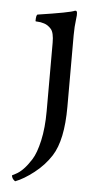

<svg xmlns="http://www.w3.org/2000/svg" viewBox="-49 -456 357 712"><g transform="rotate(5 129.0 -99.5)"><path d="M128.9 -297.9Q128.9 -335.9 117.2 -349.1Q105.5 -362.3 91.3 -366.7Q77.1 -371.1 67.9 -371.1Q58.6 -371.1 58.6 -373Q58.6 -396.5 64.5 -397.5Q184.6 -415.5 201.2 -423.8H204.1Q212.4 -423.8 208 -394Q204.1 -364.3 204.1 -333V-66.4Q204.1 57.6 166 117.2Q141.6 155.3 104 184.6Q66.4 213.9 35.2 225.6Q27.3 220.7 23.9 213.4Q20.5 206.1 22.5 204.1L34.2 198.2Q63 184.1 91.8 138.7Q107.4 114.3 118.2 66.4Q128.9 18.6 128.9 -43.9Z"/></g></svg>

Font: CrimsonText-Roman
Style: Roman
Weight: 400
Version: Version 0.13